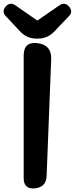

<svg xmlns="http://www.w3.org/2000/svg" viewBox="-37 -1027 411 1054"><path d="M93 -722Q93 -800 170 -790Q247 -780 244 -702L219 -62Q217 0 155 7Q93 13 93 -49ZM164 -815Q110 -815 73 -855L-5 -938Q-29 -963 -6 -991Q18 -1018 47 -998L168 -914L288 -997Q318 -1018 342 -991Q366 -963 341 -938L261 -854Q224 -815 170 -815Z"/></svg>

Font: MaokenZhuyuanTi
Style: Regular
Weight: 400
Designer: Fontworks Inc & LongZhuTi team: ZERO子、时光羊、荆南、频凡、刘鹏、Little White Dog、帆影Magmeta、奈白不弍、白日月球、ChaoTawei、雨三（排名不分先后）
Version: Version 1.000; 20230222